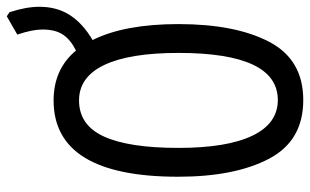

<svg xmlns="http://www.w3.org/2000/svg" viewBox="-194 -710 914 566"><g transform="rotate(-90 263.0 -427.0)"><path d="M428 -611Q475 -517 475 -358Q475 -190 422.5 -90Q370 10 251 10Q131 10 78 -91Q25 -192 25 -359Q25 -726 250 -726Q342 -726 397 -660Q429 -676 444 -698.5Q459 -721 459 -759Q459 -789 444 -833L498 -864L510 -856Q526 -807 526 -768Q526 -716 501.5 -678Q477 -640 428 -611ZM390 -358Q390 -502 354.5 -576.5Q319 -651 250 -651Q177 -651 143.5 -577.5Q110 -504 110 -358Q110 -215 146 -140Q182 -65 251 -65Q390 -65 390 -358Z"/></g></svg>

Font: Noto Sans Mono UI Cond
Style: Regular
Weight: 400
Width: 3
Monospace: yes
Designer: Monotype Design team
Foundry: Monotype Imaging Inc.
Version: Version 1.000